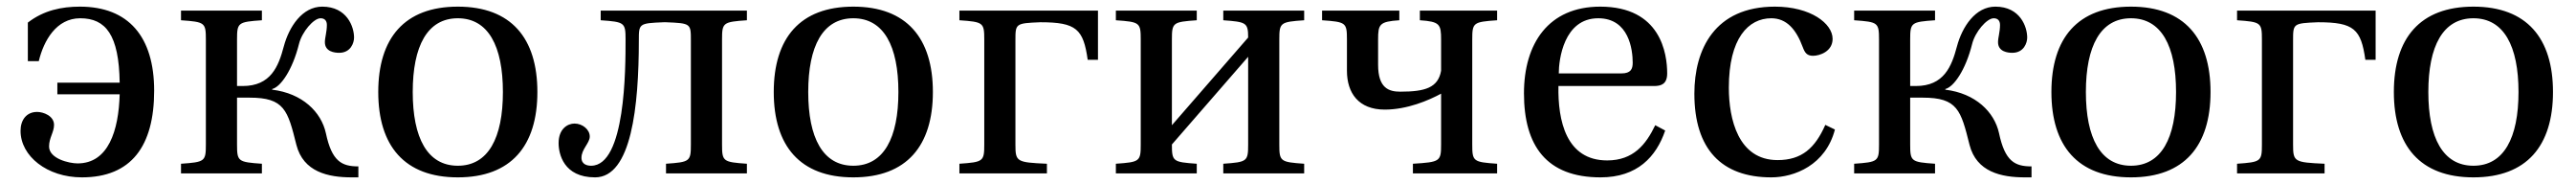

<svg xmlns="http://www.w3.org/2000/svg" viewBox="-20 -522 7769 554"><path d="M42 -128C42 -52 122 12 227 12C376 12 445 -82 445 -249C445 -411 368 -502 221 -502C166 -502 112 -491 64 -454V-338H97C112 -400 150 -467 222 -467C299 -467 339 -417 341 -273H153V-238H341C338 -129 307 -30 214 -30C189 -30 128 -44 128 -81C128 -107 143 -124 143 -146C143 -173 111 -185 92 -185C60 -185 42 -161 42 -128Z M526 0H770V-29C698 -34 695 -36 695 -87V-228H733C838 -228 848 -190 874 -86C895 -4 970 12 1041 12H1061V-21C1011 -21 981 -36 963 -121C949 -185 892 -241 801 -252V-254C826 -260 862 -310 882 -390C891 -426 926 -467 947 -467C959 -467 966 -460 966 -447C966 -426 960 -409 960 -395C960 -366 990 -363 1003 -363C1038 -363 1048 -393 1048 -409C1048 -441 1027 -502 952 -502C892 -502 852 -442 836 -382C820 -322 797 -263 712 -263H695V-403C695 -454 698 -456 770 -461V-490H526V-461C598 -456 601 -454 601 -403V-87C601 -36 598 -34 526 -29Z M1121 -245C1121 -83 1200 12 1361 12C1522 12 1601 -83 1601 -245C1601 -407 1522 -502 1361 -502C1200 -502 1121 -407 1121 -245ZM1225 -245C1225 -383 1269 -467 1361 -467C1453 -467 1497 -383 1497 -245C1497 -107 1453 -23 1361 -23C1269 -23 1225 -107 1225 -245Z M1665 -91C1665 -59 1680 12 1775 12C1885 12 1907 -203 1907 -400C1907 -451 1907 -452 1982 -455H1989C2064 -452 2064 -451 2064 -400V-87C2064 -36 2061 -34 1989 -29V0H2233V-29C2161 -34 2158 -36 2158 -87V-403C2158 -454 2161 -456 2233 -461V-490H1792V-461C1864 -456 1867 -454 1867 -403C1867 -316 1867 -23 1763 -23C1753 -23 1734 -26 1734 -47C1734 -73 1759 -91 1759 -111C1759 -132 1737 -150 1713 -150C1692 -150 1665 -134 1665 -91Z M2314 -245C2314 -83 2393 12 2554 12C2715 12 2794 -83 2794 -245C2794 -407 2715 -502 2554 -502C2393 -502 2314 -407 2314 -245ZM2418 -245C2418 -383 2462 -467 2554 -467C2646 -467 2690 -383 2690 -245C2690 -107 2646 -23 2554 -23C2462 -23 2418 -107 2418 -245Z M2874 0H3138V-29C3047 -33 3043 -35 3043 -86V-400C3043 -451 3043 -452 3118 -455H3119C3227 -455 3248 -434 3261 -342H3292V-490H2874V-461C2946 -456 2949 -454 2949 -403V-87C2949 -36 2946 -34 2874 -29Z M3346 0H3590V-29C3518 -34 3515 -36 3515 -87L3745 -351V-87C3745 -36 3742 -34 3670 -29V0H3914V-29C3842 -34 3839 -36 3839 -87V-403C3839 -454 3842 -456 3914 -461V-490H3670V-461C3739 -456 3745 -454 3745 -409L3515 -145V-403C3515 -454 3518 -456 3590 -461V-490H3346V-461C3418 -456 3421 -454 3421 -403V-87C3421 -36 3418 -34 3346 -29Z M3968 -461C4040 -456 4043 -454 4043 -403V-309C4043 -242 4078 -192 4157 -192C4225 -192 4290 -220 4327 -240V-87C4327 -36 4324 -34 4242 -29V0H4496V-29C4424 -34 4421 -36 4421 -87V-403C4421 -454 4424 -456 4496 -461V-490H4263V-461C4323 -457 4327 -449 4327 -403V-309C4318 -258 4279 -246 4204 -246C4170 -246 4137 -256 4137 -327V-403C4137 -449 4141 -457 4201 -461V-490H3968Z M4577 -241C4577 -83 4645 12 4808 12C4919 12 4976 -50 5003 -129L4973 -145C4945 -87 4907 -39 4828 -39C4704 -39 4679 -159 4681 -263H4969C4990 -263 5009 -268 5009 -301C5009 -360 4990 -502 4807 -502C4651 -502 4577 -391 4577 -241ZM4682 -301C4682 -342 4697 -467 4801 -467C4894 -467 4905 -372 4905 -333C4905 -314 4899 -301 4871 -301Z M5091 -240C5091 -73 5173 12 5323 12C5393 12 5487 -25 5515 -132L5486 -146C5455 -76 5415 -40 5342 -40C5223 -40 5195 -164 5195 -258C5195 -407 5254 -467 5323 -467C5369 -467 5398 -434 5418 -380C5424 -364 5430 -354 5449 -354C5469 -354 5508 -367 5508 -405C5508 -451 5442 -502 5334 -502C5152 -502 5091 -373 5091 -240Z M5573 0H5817V-29C5745 -34 5742 -36 5742 -87V-228H5780C5885 -228 5895 -190 5921 -86C5942 -4 6017 12 6088 12H6108V-21C6058 -21 6028 -36 6010 -121C5996 -185 5939 -241 5848 -252V-254C5873 -260 5909 -310 5929 -390C5938 -426 5973 -467 5994 -467C6006 -467 6013 -460 6013 -447C6013 -426 6007 -409 6007 -395C6007 -366 6037 -363 6050 -363C6085 -363 6095 -393 6095 -409C6095 -441 6074 -502 5999 -502C5939 -502 5899 -442 5883 -382C5867 -322 5844 -263 5759 -263H5742V-403C5742 -454 5745 -456 5817 -461V-490H5573V-461C5645 -456 5648 -454 5648 -403V-87C5648 -36 5645 -34 5573 -29Z M6168 -245C6168 -83 6247 12 6408 12C6569 12 6648 -83 6648 -245C6648 -407 6569 -502 6408 -502C6247 -502 6168 -407 6168 -245ZM6272 -245C6272 -383 6316 -467 6408 -467C6500 -467 6544 -383 6544 -245C6544 -107 6500 -23 6408 -23C6316 -23 6272 -107 6272 -245Z M6728 0H6992V-29C6901 -33 6897 -35 6897 -86V-400C6897 -451 6897 -452 6972 -455H6973C7081 -455 7102 -434 7115 -342H7146V-490H6728V-461C6800 -456 6803 -454 6803 -403V-87C6803 -36 6800 -34 6728 -29Z M7201 -245C7201 -83 7280 12 7441 12C7602 12 7681 -83 7681 -245C7681 -407 7602 -502 7441 -502C7280 -502 7201 -407 7201 -245ZM7305 -245C7305 -383 7349 -467 7441 -467C7533 -467 7577 -383 7577 -245C7577 -107 7533 -23 7441 -23C7349 -23 7305 -107 7305 -245Z"/></svg>

Font: Lingua Franca
Style: Regular
Weight: 400
Version: Version 1.19